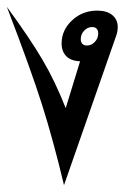

<svg xmlns="http://www.w3.org/2000/svg" viewBox="-23 -533 384 561"><path d="M321 -454Q321 -442 317 -430L164 8Q133 -122 100.5 -225Q68 -328 -3 -513Q63 -423 100.5 -359.5Q138 -296 169 -217L211 -354Q184 -355 170.5 -369Q157 -383 157 -406Q157 -445 187.5 -473.5Q218 -502 261 -502Q289 -502 305 -489Q321 -476 321 -454ZM213 -419Q213 -410 217.5 -405Q222 -400 231 -400Q244 -400 254 -410.5Q264 -421 264 -435Q264 -444 259.5 -449Q255 -454 246 -454Q233 -454 223 -443.5Q213 -433 213 -419Z"/></svg>

Font: Srisakdi
Style: Bold
Weight: 700
Designer: Cadson Demak Co.,Ltd.
Foundry: Cadson Demak Co.,Ltd.
Version: Version 1.000